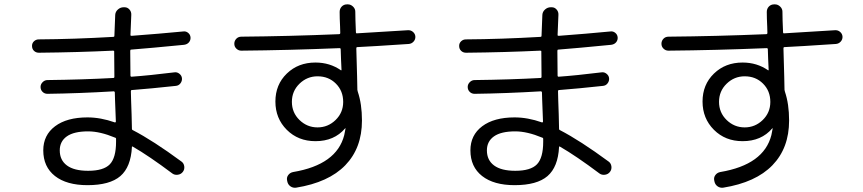

<svg xmlns="http://www.w3.org/2000/svg" viewBox="-20 -827 4040 899"><path d="M392.6 -27.3Q464.8 -27.3 494.1 -57.6Q523.4 -87.9 523.4 -163.1V-176.8Q523.4 -181.6 518.6 -182.6Q448.2 -211.9 392.6 -211.9Q326.2 -211.9 293 -188.5Q259.8 -165 259.8 -123Q259.8 -77.1 293.5 -52.2Q327.1 -27.3 392.6 -27.3ZM162.1 -580.1Q148.4 -580.1 139.2 -588.9Q129.9 -597.7 129.9 -612.3Q129.9 -625 139.2 -633.8Q148.4 -642.6 162.1 -642.6Q325.2 -643.6 509.8 -654.3Q515.6 -654.3 515.6 -659.2Q517.6 -725.6 519.5 -757.8Q520.5 -772.5 532.2 -782.7Q543.9 -793 558.6 -793H563.5Q577.1 -793 586.4 -782.2Q595.7 -771.5 594.7 -756.8Q592.8 -726.6 590.8 -663.1Q590.8 -659.2 595.7 -659.2Q725.6 -668.9 837.9 -679.7Q850.6 -681.6 860.8 -673.3Q871.1 -665 872.1 -651.9Q873 -638.7 864.7 -628.9Q856.4 -619.1 841.8 -617.2Q682.6 -601.6 593.8 -594.7Q589.8 -594.7 589.8 -588.9Q589.8 -511.7 590.8 -473.6Q590.8 -467.8 595.7 -467.8Q677.7 -473.6 796.9 -488.3Q809.6 -490.2 820.3 -481.4Q831.1 -472.7 832 -460Q833 -447.3 824.7 -436.5Q816.4 -425.8 802.7 -424.8Q685.5 -412.1 596.7 -405.3Q592.8 -405.3 592.8 -399.4Q592.8 -392.6 593.3 -379.4Q593.8 -366.2 593.8 -359.4Q594.7 -335 596.2 -290Q597.7 -245.1 597.7 -223.6Q597.7 -218.8 601.6 -217.8Q696.3 -168.9 830.1 -70.3Q840.8 -62.5 842.8 -47.9Q844.7 -33.2 835.9 -22Q827.1 -10.7 812.5 -8.8Q797.9 -6.8 787.1 -14.6Q677.7 -96.7 601.6 -140.6Q597.7 -142.6 597.7 -138.7Q592.8 -44.9 543.5 -2.4Q494.1 40 389.6 40Q292 40 237.3 -2.9Q182.6 -45.9 182.6 -123Q182.6 -194.3 237.8 -235.8Q293 -277.3 389.6 -277.3Q451.2 -277.3 517.6 -253.9Q518.6 -252.9 520.5 -254.4Q522.5 -255.9 522.5 -257.8Q521.5 -291 518.6 -359.4Q518.6 -365.2 518.1 -376.5Q517.6 -387.7 517.6 -393.6Q517.6 -398.4 512.7 -399.4Q348.6 -389.6 202.1 -387.7Q188.5 -387.7 179.2 -397Q169.9 -406.2 169.9 -419.9Q169.9 -432.6 179.7 -442.4Q189.5 -452.1 202.1 -452.1Q368.2 -454.1 510.7 -461.9Q515.6 -461.9 515.6 -467.8Q514.6 -506.8 514.6 -586.9Q514.6 -589.8 508.8 -589.8Q346.7 -582 162.1 -580.1Z M1586.9 -349.6Q1586.9 -401.4 1552.7 -435.5Q1518.6 -469.7 1466.8 -469.7Q1418 -469.7 1382.3 -435.1Q1346.7 -400.4 1346.7 -350.1Q1346.7 -299.8 1382.3 -265.1Q1418 -230.5 1466.8 -230.5Q1515.6 -230.5 1551.3 -265.1Q1586.9 -299.8 1586.9 -349.6ZM1109.4 -589.8Q1096.7 -589.8 1086.9 -599.1Q1077.1 -608.4 1077.1 -622.1Q1077.1 -635.7 1086.4 -645.5Q1095.7 -655.3 1110.4 -655.3Q1331.1 -657.2 1567.4 -667Q1573.2 -667 1573.2 -672.9Q1573.2 -683.6 1572.3 -703.6Q1571.3 -723.6 1570.8 -739.7Q1570.3 -755.9 1570.3 -771Q1570.3 -786.1 1580.1 -796.4Q1589.8 -806.6 1605.5 -806.6H1608.4Q1622.1 -806.6 1632.8 -796.4Q1643.6 -786.1 1643.6 -772.5Q1643.6 -740.2 1646.5 -675.8Q1646.5 -670.9 1650.4 -670.9Q1709 -673.8 1889.6 -685.5Q1903.3 -686.5 1913.6 -677.7Q1923.8 -668.9 1924.8 -656.2Q1925.8 -642.6 1916.5 -632.3Q1907.2 -622.1 1893.6 -621.1Q1717.8 -609.4 1652.3 -606.4Q1648.4 -606.4 1648.4 -600.6V-598.6Q1653.3 -433.6 1653.3 -406.2Q1653.3 -403.3 1655.3 -397.5Q1674.8 -339.8 1674.8 -262.7Q1674.8 -133.8 1596.7 -53.2Q1518.6 27.3 1366.2 51.8Q1351.6 53.7 1339.8 45.4Q1328.1 37.1 1325.2 22.5L1324.2 17.6Q1321.3 3.9 1329.6 -7.3Q1337.9 -18.6 1352.5 -21.5Q1556.6 -55.7 1591.8 -194.3Q1593.8 -203.1 1597.7 -224.6V-226.6Q1595.7 -226.6 1595.7 -225.6Q1544.9 -166 1457 -166Q1376 -166 1322.8 -219.2Q1269.5 -272.5 1269.5 -351.6Q1269.5 -430.7 1322.8 -482.4Q1376 -534.2 1457 -534.2Q1524.4 -534.2 1576.2 -498H1578.1Q1579.1 -498 1579.1 -499Q1578.1 -521.5 1576.7 -551.3Q1575.2 -581.1 1575.2 -596.7Q1575.2 -601.6 1569.3 -601.6Q1331.1 -591.8 1109.4 -589.8Z M2392.6 -27.3Q2464.8 -27.3 2494.1 -57.6Q2523.4 -87.9 2523.4 -163.1V-176.8Q2523.4 -181.6 2518.6 -182.6Q2448.2 -211.9 2392.6 -211.9Q2326.2 -211.9 2293 -188.5Q2259.8 -165 2259.8 -123Q2259.8 -77.1 2293.5 -52.2Q2327.1 -27.3 2392.6 -27.3ZM2162.1 -580.1Q2148.4 -580.1 2139.2 -588.9Q2129.9 -597.7 2129.9 -612.3Q2129.9 -625 2139.2 -633.8Q2148.4 -642.6 2162.1 -642.6Q2325.2 -643.6 2509.8 -654.3Q2515.6 -654.3 2515.6 -659.2Q2517.6 -725.6 2519.5 -757.8Q2520.5 -772.5 2532.2 -782.7Q2543.9 -793 2558.6 -793H2563.5Q2577.1 -793 2586.4 -782.2Q2595.7 -771.5 2594.7 -756.8Q2592.8 -726.6 2590.8 -663.1Q2590.8 -659.2 2595.7 -659.2Q2725.6 -668.9 2837.9 -679.7Q2850.6 -681.6 2860.8 -673.3Q2871.1 -665 2872.1 -651.9Q2873 -638.7 2864.7 -628.9Q2856.4 -619.1 2841.8 -617.2Q2682.6 -601.6 2593.8 -594.7Q2589.8 -594.7 2589.8 -588.9Q2589.8 -511.7 2590.8 -473.6Q2590.8 -467.8 2595.7 -467.8Q2677.7 -473.6 2796.9 -488.3Q2809.6 -490.2 2820.3 -481.4Q2831.1 -472.7 2832 -460Q2833 -447.3 2824.7 -436.5Q2816.4 -425.8 2802.7 -424.8Q2685.5 -412.1 2596.7 -405.3Q2592.8 -405.3 2592.8 -399.4Q2592.8 -392.6 2593.3 -379.4Q2593.8 -366.2 2593.8 -359.4Q2594.7 -335 2596.2 -290Q2597.7 -245.1 2597.7 -223.6Q2597.7 -218.8 2601.6 -217.8Q2696.3 -168.9 2830.1 -70.3Q2840.8 -62.5 2842.8 -47.9Q2844.7 -33.2 2835.9 -22Q2827.1 -10.7 2812.5 -8.8Q2797.9 -6.8 2787.1 -14.6Q2677.7 -96.7 2601.6 -140.6Q2597.7 -142.6 2597.7 -138.7Q2592.8 -44.9 2543.5 -2.4Q2494.1 40 2389.6 40Q2292 40 2237.3 -2.9Q2182.6 -45.9 2182.6 -123Q2182.6 -194.3 2237.8 -235.8Q2293 -277.3 2389.6 -277.3Q2451.2 -277.3 2517.6 -253.9Q2518.6 -252.9 2520.5 -254.4Q2522.5 -255.9 2522.5 -257.8Q2521.5 -291 2518.6 -359.4Q2518.6 -365.2 2518.1 -376.5Q2517.6 -387.7 2517.6 -393.6Q2517.6 -398.4 2512.7 -399.4Q2348.6 -389.6 2202.1 -387.7Q2188.5 -387.7 2179.2 -397Q2169.9 -406.2 2169.9 -419.9Q2169.9 -432.6 2179.7 -442.4Q2189.5 -452.1 2202.1 -452.1Q2368.2 -454.1 2510.7 -461.9Q2515.6 -461.9 2515.6 -467.8Q2514.6 -506.8 2514.6 -586.9Q2514.6 -589.8 2508.8 -589.8Q2346.7 -582 2162.1 -580.1Z M3586.9 -349.6Q3586.9 -401.4 3552.7 -435.5Q3518.6 -469.7 3466.8 -469.7Q3418 -469.7 3382.3 -435.1Q3346.7 -400.4 3346.7 -350.1Q3346.7 -299.8 3382.3 -265.1Q3418 -230.5 3466.8 -230.5Q3515.6 -230.5 3551.3 -265.1Q3586.9 -299.8 3586.9 -349.6ZM3109.4 -589.8Q3096.7 -589.8 3086.9 -599.1Q3077.1 -608.4 3077.1 -622.1Q3077.1 -635.7 3086.4 -645.5Q3095.7 -655.3 3110.4 -655.3Q3331.1 -657.2 3567.4 -667Q3573.2 -667 3573.2 -672.9Q3573.2 -683.6 3572.3 -703.6Q3571.3 -723.6 3570.8 -739.7Q3570.3 -755.9 3570.3 -771Q3570.3 -786.1 3580.1 -796.4Q3589.8 -806.6 3605.5 -806.6H3608.4Q3622.1 -806.6 3632.8 -796.4Q3643.6 -786.1 3643.6 -772.5Q3643.6 -740.2 3646.5 -675.8Q3646.5 -670.9 3650.4 -670.9Q3709 -673.8 3889.6 -685.5Q3903.3 -686.5 3913.6 -677.7Q3923.8 -668.9 3924.8 -656.2Q3925.8 -642.6 3916.5 -632.3Q3907.2 -622.1 3893.6 -621.1Q3717.8 -609.4 3652.3 -606.4Q3648.4 -606.4 3648.4 -600.6V-598.6Q3653.3 -433.6 3653.3 -406.2Q3653.3 -403.3 3655.3 -397.5Q3674.8 -339.8 3674.8 -262.7Q3674.8 -133.8 3596.7 -53.2Q3518.6 27.3 3366.2 51.8Q3351.6 53.7 3339.8 45.4Q3328.1 37.1 3325.2 22.5L3324.2 17.6Q3321.3 3.9 3329.6 -7.3Q3337.9 -18.6 3352.5 -21.5Q3556.6 -55.7 3591.8 -194.3Q3593.8 -203.1 3597.7 -224.6V-226.6Q3595.7 -226.6 3595.7 -225.6Q3544.9 -166 3457 -166Q3376 -166 3322.8 -219.2Q3269.5 -272.5 3269.5 -351.6Q3269.5 -430.7 3322.8 -482.4Q3376 -534.2 3457 -534.2Q3524.4 -534.2 3576.2 -498H3578.1Q3579.1 -498 3579.1 -499Q3578.1 -521.5 3576.7 -551.3Q3575.2 -581.1 3575.2 -596.7Q3575.2 -601.6 3569.3 -601.6Q3331.1 -591.8 3109.4 -589.8Z"/></svg>

Font: Rounded-L Mgen+ 2m regular
Style: Regular
Weight: 400
Designer: [Source Han Sans]
Ryoko NISHIZUKA  (kana & ideographs); Paul D. Hunt (Latin, Greek & Cyrillic); Wenlong ZHANG  (bopomofo
Version: Version 1.059.20150602